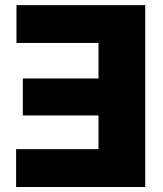

<svg xmlns="http://www.w3.org/2000/svg" viewBox="-20 -748 652 768"><path d="M561 -727.5H45.9V-576.2H374V-434.1H71.3V-286.1H374V-151.4H44.4V0H561Z"/></svg>

Font: Raveo ExtraBold
Style: Regular
Weight: 800
Designer: Jakub Foglar, Rasmus Andersson (Inter)
Foundry: Jakubfoglar.com
Version: Version 1.100;Glyphs 3.2.3 (3260)